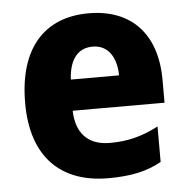

<svg xmlns="http://www.w3.org/2000/svg" viewBox="-45 -604 645 658"><g transform="rotate(-5 277.0 -274.5)"><path d="M283 -559C133 -559 40 -462 40 -271C40 -84 140 10 302 10C380 10 435 -2 485 -30V-152C429 -123 380 -110 318 -110C242 -110 202 -154 200 -231H516V-309C516 -470 428 -559 283 -559ZM287 -444C340 -444 368 -401 369 -338H203C207 -412 240 -444 287 -444Z"/></g></svg>

Font: Noto Sans Myanmar SemiCondensed ExtraBold
Style: Regular
Weight: 800
Width: 4
Designer: Monotype Design Team
Foundry: Monotype Imaging Inc.
Version: Version 2.107